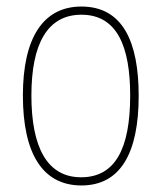

<svg xmlns="http://www.w3.org/2000/svg" viewBox="-20 -608 495 587"><path d="M404 -315C404 -479 356 -588 229 -588C111 -588 50 -491 50 -316C50 -139 110 -41 229 -41C347 -41 404 -138 404 -315ZM76 -316C76 -474 125 -563 229 -563C339 -563 378 -464 378 -316C378 -153 332 -66 228 -66C124 -66 76 -158 76 -316Z"/></svg>

Font: Noto Sans Tamil UI Condensed Thin
Style: Regular
Weight: 100
Width: 3
Designer: Jelle Bosma - Monotype Design Team
Foundry: Monotype Imaging Inc.
Version: Version 2.004